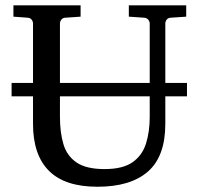

<svg xmlns="http://www.w3.org/2000/svg" viewBox="-20 -691 752 727"><path d="M688 -326.2H606V-222.2Q606 -99.1 540.3 -41.5Q474.6 16.1 349.1 16.1Q225.6 16.1 165.3 -44.2Q105 -104.5 105 -222.2V-326.2H23.9V-377H105V-602.1Q105 -609.4 99.9 -616.5Q94.7 -623.5 84 -624L30.8 -627.9V-670.9H285.2V-627.9L228 -624Q217.3 -623.5 212.2 -616.5Q207 -609.4 207 -602.1V-377H546.9V-602.1Q546.9 -609.4 541.3 -616.5Q535.6 -623.5 524.9 -624L467.8 -627.9V-670.9H685.1V-627.9L627 -624Q616.2 -623.5 611.1 -616.5Q606 -609.4 606 -602.1V-377H688ZM546.9 -248V-326.2H207V-248Q207 -189.5 220.2 -145Q233.4 -100.6 270 -75.7Q306.6 -50.8 376 -50.8Q445.3 -50.8 482.2 -76.9Q519 -103 533 -147.9Q546.9 -192.9 546.9 -248Z"/></svg>

Font: Charis
Style: Regular
Weight: 400
Designer: Walt Agee, Miriam Martin, Annie Olsen, Victor Gaultney, Lorna Priest, Alan Ward, Bob Hallissy, Martin Hosken, Sharon Cor
Foundry: SIL Global
Version: Version 7.000